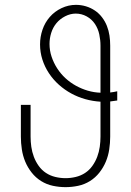

<svg xmlns="http://www.w3.org/2000/svg" viewBox="-20 -763 540 791"><path d="M250 8Q224 8 198 2.5Q172 -3 149.5 -17Q127 -31 110.5 -52Q94 -73 84 -97Q74 -121 70 -147.5Q66 -174 66 -200V-331H106V-200Q106 -179 109 -158Q112 -137 119.5 -117Q127 -97 139.5 -79.5Q152 -62 169.5 -50.5Q187 -39 208 -34Q229 -29 250 -29Q271 -29 292 -34Q313 -39 330.5 -50.5Q348 -62 360.5 -79.5Q373 -97 380.5 -117Q388 -137 391 -158Q394 -179 394 -200V-344Q362 -346 331.5 -354.5Q301 -363 273.5 -378Q246 -393 222.5 -414Q199 -435 181.5 -461.5Q164 -488 154.5 -518Q145 -548 145 -580Q145 -611 155 -640.5Q165 -670 185 -693Q205 -716 233.5 -729.5Q262 -743 293 -743Q314 -743 334 -737Q354 -731 371 -719.5Q388 -708 400.5 -691.5Q413 -675 420.5 -656Q428 -637 431 -616.5Q434 -596 434 -575V-382Q441 -383 448.5 -384Q456 -385 463 -387V-349Q456 -348 448.5 -347Q441 -346 434 -345V-200Q434 -174 430 -147.5Q426 -121 416 -97Q406 -73 389.5 -52Q373 -31 350.5 -17Q328 -3 302 2.5Q276 8 250 8ZM394 -381V-575Q394 -598 389 -621.5Q384 -645 371 -664.5Q358 -684 337 -695.5Q316 -707 292 -707Q270 -707 248.5 -696Q227 -685 212.5 -667.5Q198 -650 191 -627.5Q184 -605 184 -582Q184 -555 192.5 -529.5Q201 -504 215.5 -481.5Q230 -459 249.5 -441Q269 -423 292.5 -410Q316 -397 341.5 -389.5Q367 -382 394 -381Z"/></svg>

Font: Iosevka Curly Slab Extralight
Style: Regular
Weight: 200
Monospace: yes
Designer: Belleve Invis
Foundry: Belleve Invis
Version: Version 22.1.2; ttfautohint (v1.8.4)